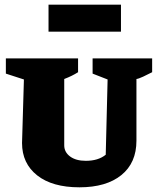

<svg xmlns="http://www.w3.org/2000/svg" viewBox="-20 -788 676 819"><path d="M319 11Q203 11 138.5 -40Q74 -91 74 -178L82 -449L5 -474V-539H313V-480Q288 -464 254 -451V-168Q254 -139 279 -120.5Q304 -102 346 -102Q399 -102 431 -128L439 -449L375 -474V-539H629V-480Q610 -470 590.5 -461Q571 -452 562 -451V-188Q562 -93 497.5 -41Q433 11 319 11ZM187 -653V-768H496V-653Z"/></svg>

Font: Piazzolla SC ExtraBold
Style: Regular
Weight: 800
Designer: Juan Pablo del Peral
Foundry: Huerta Tipografica
Version: Version 1.330